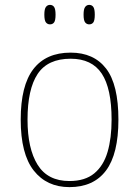

<svg xmlns="http://www.w3.org/2000/svg" viewBox="-20 -758 571 788"><path d="M265 10Q172 10 118.5 -58Q65 -126 65 -267Q65 -407 117 -474.5Q169 -542 270 -542Q365 -542 415.5 -476.5Q466 -411 466 -267Q466 -126 415 -58Q364 10 265 10ZM265 -15Q329 -15 367 -46.5Q405 -78 421.5 -134.5Q438 -191 438 -267Q438 -395 397.5 -456Q357 -517 270 -517Q176 -517 134.5 -454.5Q93 -392 93 -267Q93 -148 134.5 -81.5Q176 -15 265 -15ZM346 -658Q336 -658 329.5 -666Q323 -674 323 -698Q323 -721 329.5 -729.5Q336 -738 346 -738Q357 -738 363 -729.5Q369 -721 369 -698Q369 -674 363 -666Q357 -658 346 -658ZM185 -658Q175 -658 168.5 -666Q162 -674 162 -698Q162 -721 168.5 -729.5Q175 -738 185 -738Q196 -738 202 -729.5Q208 -721 208 -698Q208 -674 202 -666Q196 -658 185 -658Z"/></svg>

Font: Noto Serif Telugu Thin
Style: Regular
Weight: 100
Designer: Jelle Bosma - Monotype Design Team
Foundry: Monotype Imaging Inc.
Version: Version 2.005; ttfautohint (v1.8.4.7-5d5b)